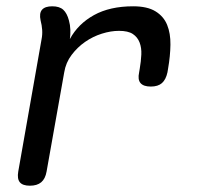

<svg xmlns="http://www.w3.org/2000/svg" viewBox="-20 -580 640 610"><path d="M75 10Q52 10 43 -1Q34 -12 38 -35L112 -455Q115 -470 114 -485Q113 -500 109 -515Q104 -538 113.5 -549Q123 -560 146 -560Q169 -560 181 -549Q193 -538 199 -515Q203 -501 203.5 -485.5Q204 -470 202 -456Q228 -504 278.5 -532Q329 -560 403 -560Q448 -560 474 -544Q500 -528 511 -501Q522 -474 521.5 -438Q521 -402 514 -362L512 -350Q507 -327 494.5 -316Q482 -305 459 -305Q436 -305 426.5 -316Q417 -327 422 -350L424 -362Q428 -385 429 -406.5Q430 -428 423.5 -445Q417 -462 402 -472Q387 -482 358 -482Q332 -482 303.5 -473Q275 -464 250.5 -447Q226 -430 207.5 -405.5Q189 -381 184 -350L128 -35Q124 -12 111 -1Q98 10 75 10Z"/></svg>

Font: Maple Mono NL
Style: Italic
Weight: 400
Italic angle: -10°
Monospace: yes
Designer: subframe7536
Version: Version 7.000